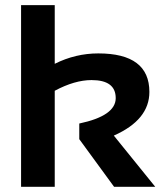

<svg xmlns="http://www.w3.org/2000/svg" viewBox="-20 -718 629 738"><path d="M61 0V-698.2H190.4V-472.7Q270 -512.7 357.9 -512.7Q554.2 -512.7 554.2 -364.7Q554.2 -257.3 417.5 -196.8L576.7 0H418.5L284.7 -183.1V-243.2Q424.8 -272.9 424.8 -340.8Q424.8 -410.2 332 -410.2Q267.1 -410.2 190.4 -369.1V0Z"/></svg>

Font: SansationBold
Style: Bold
Weight: 700
Designer: Bernd Montag
Version: Version 1.301